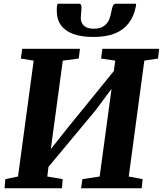

<svg xmlns="http://www.w3.org/2000/svg" viewBox="-20 -1003 868 1023"><path d="M4.5 0 8.5 -48.5 76 -62.5 159.5 -680 91 -691 98.5 -743H406L399.5 -691L314.5 -680L242.5 -147.5L212.5 -160.5L346 -328.5L625.5 -672.5L578 -560L594 -680L518.5 -691L525.5 -743H828L822 -691L749 -680L666 -62.5L740 -48.5L735 0H412L419 -48.5L511 -62.5L582.5 -589.5L610.5 -578.5L489 -415L198 -65.5L241 -136.5L232 -62.5L314 -48.5L310 0ZM401 -983Q409 -983 411.8 -976.8Q414.5 -970.5 414.5 -961.5Q414 -950.5 412.2 -934Q410.5 -917.5 410.5 -906.5Q410.5 -881 428 -865.5Q445.5 -850 478 -850Q515.5 -850 535 -865Q554.5 -880 562.8 -902.2Q571 -924.5 574.5 -946.5Q577 -960 581.5 -971.5Q586 -983 596.5 -983H705Q705 -979 704.8 -975.2Q704.5 -971.5 703.5 -967Q693 -914.5 665 -878.5Q637 -842.5 590.8 -824.2Q544.5 -806 477 -806Q414.5 -806 371 -821.8Q327.5 -837.5 305 -868.5Q282.5 -899.5 282.5 -944.5Q282.5 -953.5 283 -963.2Q283.5 -973 287 -983Z"/></svg>

Font: Merriweather ExtraBold
Style: Italic
Weight: 800
Italic angle: -7.8°
Version: Version 2.101